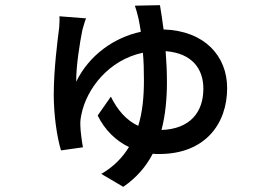

<svg xmlns="http://www.w3.org/2000/svg" viewBox="-20 -641 1040 743"><path d="M605 -138C620 -196 626 -258 626 -323C626 -364 624 -405 621 -443C725 -435 767 -373 767 -298C767 -208 717 -142 605 -138ZM502 -619C507 -604 512 -587 516 -569C519 -555 522 -538 525 -518C422 -496 325 -428 275 -325C274 -384 289 -477 299 -526C303 -538 307 -556 313 -570L210 -578C211 -567 210 -550 209 -534C203 -487 188 -373 188 -275C188 -197 200 -112 216 -59L301 -71C297 -91 291 -137 291 -154C290 -170 292 -184 295 -198C315 -297 400 -409 533 -437C536 -405 537 -370 537 -331C537 -269 532 -209 515 -154C469 -175 434 -216 409 -267L358 -194C386 -137 429 -96 479 -72C454 -31 420 4 372 32L457 82C508 47 545 4 571 -46C579 -45 588 -45 596 -45C774 -45 859 -162 859 -300C859 -424 772 -522 613 -527C608 -565 603 -598 599 -621Z"/></svg>

Font: Noto Sans CJK JP Medium
Style: Regular
Weight: 500
Designer: Ryoko NISHIZUKA (kana & ideographs); Paul D. Hunt (Latin, Greek & Cyrillic); Wenlong ZHANG (bopomofo); Sandoll Communica
Foundry: Adobe Systems Incorporated
Version: Version 1.004;PS 1.004;hotconv 1.0.82;makeotf.lib2.5.63406